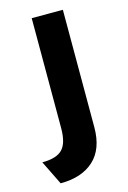

<svg xmlns="http://www.w3.org/2000/svg" viewBox="-150 -584 562 845"><g transform="rotate(-15 131.0 -161.5)"><path d="M18 206 -36 96Q29 96 56 68Q83 40 83 -28V-529H225V6Q225 105 170 155.5Q115 206 18 206Z"/></g></svg>

Font: Lexend Deca SemiBold
Style: Regular
Weight: 600
Designer: Bonnie Shaver-Troup, Thomas Jockin
Foundry: Lexend
Version: Version 1.008; ttfautohint (v1.8.4.7-5d5b)